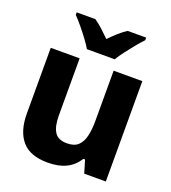

<svg xmlns="http://www.w3.org/2000/svg" viewBox="-140 -871 881 987"><g transform="rotate(20 300.0 -377.5)"><path d="M233 11Q136 11 91.5 -41.5Q47 -94 47 -190V-549H205V-236Q205 -177 224.5 -146.5Q244 -116 292 -116Q333 -116 354 -136.5Q375 -157 383 -192.5Q391 -228 391 -273V-549H548V0H430L409 -70H400Q374 -29 333.5 -9Q293 11 233 11ZM224 -606Q212 -627 191.5 -654.5Q171 -682 149 -708.5Q127 -735 110 -752V-766H212Q234 -751 255 -732Q276 -713 300 -689Q324 -714 345.5 -733Q367 -752 389 -766H490V-752Q473 -734 451.5 -708Q430 -682 409.5 -655Q389 -628 376 -606Z"/></g></svg>

Font: Noto Sans Mono ExtraBold
Style: Regular
Weight: 800
Designer: Monotype Design Team
Foundry: Monotype Imaging Inc.
Version: Version 2.014